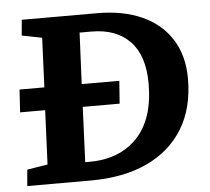

<svg xmlns="http://www.w3.org/2000/svg" viewBox="-51 -754 884 809"><g transform="rotate(-5 391.5 -350.0)"><path d="M388 -700Q499 -700 579 -663.5Q659 -627 702.5 -558Q746 -489 746 -392Q746 -268 692.5 -180.5Q639 -93 539.5 -46.5Q440 0 300 0H32L38 -69L125 -83L135 -312H29L35 -408H140L149 -617L64 -634L70 -700ZM302 -79Q430 -79 504.5 -157.5Q579 -236 579 -386Q579 -504 521 -564.5Q463 -625 358 -625H308L298 -408H457L450 -312H294L284 -79Z"/></g></svg>

Font: Literata 12pt
Style: Bold Italic
Weight: 700
Italic angle: -2°
Designer: Latin by Veronika Burian and Jose Scaglione. Greek by Irene Vlachou. Cyrillic by Vera Evstafieva
Foundry: TypeTogether
Version: Version 3.002